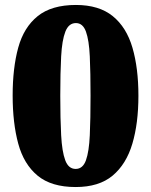

<svg xmlns="http://www.w3.org/2000/svg" viewBox="-20 -744 609 774"><path d="M285 10Q187 10 131.5 -36Q76 -82 53.5 -165Q31 -248 31 -359Q31 -470 53.5 -552Q76 -634 132 -679Q188 -724 286 -724Q379 -724 434.5 -679Q490 -634 514 -551.5Q538 -469 538 -358Q538 -247 513.5 -164.5Q489 -82 434 -36Q379 10 285 10ZM285 -63Q314 -63 326.5 -98Q339 -133 342 -199Q345 -265 345 -358Q345 -451 342 -516.5Q339 -582 326.5 -616.5Q314 -651 286 -651Q257 -651 243.5 -616.5Q230 -582 226.5 -516.5Q223 -451 223 -358Q223 -265 226.5 -199Q230 -133 243 -98Q256 -63 285 -63Z"/></svg>

Font: Noto Serif Hentaigana Black
Style: Regular
Weight: 900
Designer: Kazuhiro Yamada
Foundry: nipponia
Version: Version 1.000; ttfautohint (v1.8.4.7-5d5b)